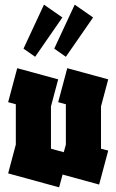

<svg xmlns="http://www.w3.org/2000/svg" viewBox="-20 -793 500 825"><path d="M234 12 15 -48 48 -172V-345L15 -354L54 -500L230 -452L199 -336V-154L254 -139L263 -172V-345L230 -354L269 -500L445 -452L414 -336V-154L445 -146L406 0L249 -43ZM263 -549 213 -584 301 -773 380 -718ZM131 -549 81 -584 169 -773 248 -718Z"/></svg>

Font: Blaka Ink
Style: Regular
Weight: 400
Designer: Mohamed Gaber
Foundry: Kief Type Foundry
Version: Version 1.003; ttfautohint (v1.8.4.7-5d5b)